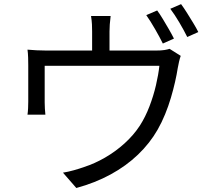

<svg xmlns="http://www.w3.org/2000/svg" viewBox="-20 -867 1040 935"><path d="M745.4 -816.1Q758.4 -798.7 773.2 -774.1Q788 -749.5 802.5 -724.5Q816.9 -699.5 827.1 -679.1L773 -655Q758.2 -685.3 735.2 -725.1Q712.3 -765 692.3 -793.3ZM861.8 -846.9Q875.4 -828.6 891 -803.7Q906.6 -778.8 921.5 -754.3Q936.5 -729.8 945.7 -710.9L891.9 -686.8Q875.7 -719.6 853.1 -757.9Q830.5 -796.2 809.3 -824.2ZM518.8 -789.2Q516 -766.2 514.6 -748.1Q513.3 -729.9 513.3 -714Q513.3 -702.5 513.3 -677.5Q513.3 -652.6 513.3 -625.6Q513.3 -598.7 513.3 -580.5H428.6Q428.6 -600.5 428.6 -627.4Q428.6 -654.4 428.6 -678.4Q428.6 -702.5 428.6 -714Q428.6 -729.9 427.8 -748.1Q426.9 -766.2 423.3 -789.2ZM860.1 -595Q856.2 -584.6 852 -567Q847.8 -549.3 845.5 -534.9Q840.9 -505.1 832.5 -468.1Q824.1 -431 812.2 -390.7Q800.3 -350.4 784 -310.6Q767.8 -270.8 747.1 -234.7Q709.8 -169.5 652.2 -114.2Q594.6 -58.9 519 -17.7Q443.3 23.6 351.7 48.5L286.6 -26.2Q311.6 -30.1 339 -37.8Q366.5 -45.4 389.9 -53.9Q440.5 -70.1 491.3 -99.4Q542.2 -128.7 586.5 -168.7Q630.7 -208.7 661.4 -255.7Q688.5 -298.2 708 -349.4Q727.6 -400.7 739.6 -452.4Q751.6 -504.2 756.2 -546.7H197.6Q197.6 -531.1 197.6 -506Q197.6 -481 197.6 -453.5Q197.6 -425.9 197.6 -402.7Q197.6 -379.5 197.6 -368.1Q197.6 -354.6 198.6 -337.4Q199.6 -320.2 201 -308.7H113.9Q115.9 -322.1 116.8 -340.1Q117.6 -358.1 117.6 -372.6Q117.6 -384.6 117.6 -408.2Q117.6 -431.8 117.6 -459.3Q117.6 -486.9 117.6 -511Q117.6 -535.1 117.6 -548.2Q117.6 -564 117 -586.3Q116.3 -608.7 113.9 -625.2Q135.8 -623.4 158.4 -622.1Q181.1 -620.8 207.4 -620.8H737.3Q765.4 -620.8 780.8 -623.4Q796.2 -626 805.8 -629.2Z"/></svg>

Font: Noto Sans TC Thin
Style: Regular
Weight: 100
Designer: Ryoko NISHIZUKA 西塚涼子 (kana, bopomofo & ideographs); Paul D. Hunt (Latin, Greek & Cyrillic); Sandoll Communications 산돌커뮤니
Foundry: Adobe
Version: Version 2.004-H2;hotconv 1.0.118;makeotfexe 2.5.65603